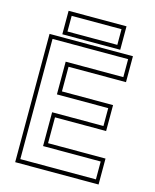

<svg xmlns="http://www.w3.org/2000/svg" viewBox="-124 -928 818 1012"><g transform="rotate(15 285.0 -422.0)"><path d="M57.5 0V-700H512.5V-558.5H199V-424H478V-282.5H199V-141.5H512.5V0ZM79.5 -22.5H492V-120H177.5V-304.5H457.5V-402H177.5V-580.5H492V-678.5H79.5ZM123 -715.5V-843.5H439V-715.5ZM145.5 -736.5H417.5V-822H145.5Z"/></g></svg>

Font: Tourney ExtraLight
Style: Regular
Weight: 250
Designer: Tyler Finck
Foundry: Etcetera Type Co
Version: Version 1.015